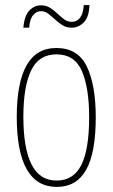

<svg xmlns="http://www.w3.org/2000/svg" viewBox="-20 -726 443 756"><path d="M357 -264Q357 -124 319 -57Q281 10 204 10Q46 10 46 -266Q46 -400 84.5 -468.5Q123 -537 202 -537Q287 -537 322 -464Q357 -391 357 -264ZM72 -266Q72 -143 104 -79Q136 -15 203 -15Q269 -15 300 -76Q331 -137 331 -265Q331 -380 302.5 -446Q274 -512 202 -512Q133 -512 102.5 -448.5Q72 -385 72 -266ZM72 -617Q76 -664 95.5 -684.5Q115 -705 141 -705Q162 -705 177.5 -695Q193 -685 206 -672.5Q219 -660 232.5 -650Q246 -640 262 -640Q305 -640 310 -706H332Q331 -660 310.5 -638.5Q290 -617 262 -617Q241 -617 225.5 -627Q210 -637 196.5 -649.5Q183 -662 170 -672Q157 -682 141 -682Q124 -682 110.5 -666.5Q97 -651 95 -617Z"/></svg>

Font: Noto Sans Gurmukhi ExtraCondensed Thin
Style: Regular
Weight: 100
Width: 2
Designer: Jelle Bosma - Monotype Design Team
Foundry: Monotype Imaging Inc.
Version: Version 2.004; ttfautohint (v1.8.4.7-5d5b)